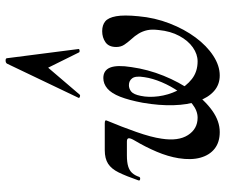

<svg xmlns="http://www.w3.org/2000/svg" viewBox="-78 -694 785 668"><g transform="rotate(-90 314.0 -359.5)"><path d="M189 13Q154 13 131.5 -4.5Q109 -22 100 -54Q91 -86 98 -130Q104 -167 120.5 -206Q137 -245 159 -282Q168 -297 167.5 -303.5Q167 -310 156 -310H108Q84 -310 69.5 -305.5Q55 -301 46.5 -291.5Q38 -282 33 -267Q31 -263 25 -264Q19 -265 21 -270Q36 -313 48.5 -338.5Q61 -364 79 -375.5Q97 -387 126 -387H219Q227 -387 229 -385Q231 -383 227 -375Q208 -330 189.5 -277.5Q171 -225 166 -189Q157 -131 178.5 -97.5Q200 -64 239 -64Q263 -64 286 -82Q309 -100 329 -128.5Q349 -157 362.5 -189Q376 -221 380 -249Q385 -279 376.5 -291Q368 -303 352 -303Q340 -303 330 -295Q320 -287 315 -262Q309 -234 313.5 -200Q318 -166 333 -135Q348 -104 373.5 -84Q399 -64 435 -64Q460 -64 483.5 -80.5Q507 -97 523.5 -127.5Q540 -158 544 -199Q547 -223 543.5 -239Q540 -255 532 -268.5Q524 -282 511 -296Q501 -307 493 -319Q485 -331 485 -347Q485 -373 501.5 -384.5Q518 -396 540 -396Q561 -396 574 -385.5Q587 -375 592 -347.5Q597 -320 592 -270Q587 -213 567 -161.5Q547 -110 518 -71Q489 -32 454.5 -9.5Q420 13 386 13Q354 13 331.5 -7Q309 -27 296.5 -62.5Q284 -98 282.5 -147.5Q281 -197 291 -255Q300 -303 312 -333.5Q324 -364 340.5 -378Q357 -392 377 -392Q404 -392 413.5 -368Q423 -344 415 -294Q407 -237 385 -182.5Q363 -128 331.5 -83.5Q300 -39 263.5 -13Q227 13 189 13ZM446 -727 478 -478Q478 -475 472.5 -474.5Q467 -474 466 -477L413 -584L319 -474Q317 -472 312 -473.5Q307 -475 308 -478L427 -727Q430 -732 438 -732Q446 -732 446 -727Z"/></g></svg>

Font: Cormorant Infant Light
Style: Italic
Weight: 300
Italic angle: -10°
Designer: Christian Thalmann (Catharsis Fonts)
Foundry: Catharsis Fonts
Version: Version 4.001